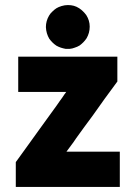

<svg xmlns="http://www.w3.org/2000/svg" viewBox="-20 -736 534 766"><path d="M251 -541Q249 -541 246.1 -541Q244.1 -541 242.2 -541Q231.4 -543 222.7 -545.9Q213.9 -548.8 205.1 -553.7Q196.3 -559.6 189.5 -566.4Q182.6 -573.2 176.8 -581.1Q164.1 -602.5 163.1 -627.9Q163.1 -652.3 175.8 -673.8Q181.6 -683.6 189.5 -690.4Q196.3 -697.3 205.1 -703.1Q212.9 -708 225.6 -711.9Q238.3 -715.8 251 -715.8Q263.7 -715.8 274.4 -712.9Q285.2 -710 295.9 -703.1Q304.7 -697.3 311.5 -690.4Q318.4 -683.6 324.2 -675.8Q337.9 -654.3 337.9 -629.9Q337.9 -604.5 325.2 -583Q319.3 -574.2 312.5 -567.4Q305.7 -560.5 297.9 -554.7Q288.1 -548.8 278.3 -545.9Q268.6 -542 257.8 -541Q256.8 -541 254.9 -541Q252 -541 251 -541ZM244.1 -369.1Q226.6 -369.1 209 -369.1Q190.4 -369.1 172.9 -369.1Q157.2 -369.1 141.6 -369.1Q126 -369.1 110.4 -369.1Q95.7 -369.1 81.1 -369.1Q67.4 -369.1 52.7 -369.1Q52.7 -371.1 52.7 -374Q52.7 -377 52.7 -378.9Q52.7 -392.6 52.7 -406.2Q52.7 -419.9 52.7 -433.6Q52.7 -443.4 52.7 -453.1Q52.7 -461.9 52.7 -471.7Q52.7 -481.4 52.7 -491.2Q52.7 -500 52.7 -509.8Q55.7 -509.8 57.6 -509.8Q60.5 -509.8 63.5 -509.8Q105.5 -509.8 148.4 -509.8Q190.4 -509.8 233.4 -509.8Q262.7 -509.8 292 -509.8Q321.3 -509.8 350.6 -509.8Q375 -509.8 399.4 -509.8Q423.8 -509.8 448.2 -509.8Q448.2 -507.8 448.2 -504.9Q448.2 -502.9 448.2 -500Q448.2 -490.2 448.2 -480.5Q448.2 -470.7 448.2 -460.9Q448.2 -454.1 448.2 -447.3Q448.2 -440.4 448.2 -433.6Q448.2 -428.7 448.2 -422.9Q448.2 -417 448.2 -411.1Q447.3 -410.2 447.3 -409.2Q446.3 -409.2 446.3 -408.2Q421.9 -375 397.5 -341.8Q374 -308.6 349.6 -274.4Q333 -252 316.4 -229.5Q299.8 -206.1 283.2 -183.6Q274.4 -169.9 264.6 -157.2Q254.9 -144.5 245.1 -130.9Q265.6 -130.9 286.1 -130.9Q306.6 -130.9 327.1 -130.9Q344.7 -130.9 361.3 -130.9Q378.9 -130.9 396.5 -130.9Q412.1 -130.9 426.8 -130.9Q442.4 -130.9 458 -130.9Q458 -128.9 458 -126Q458 -123 458 -121.1Q458 -107.4 458 -93.8Q458 -80.1 458 -66.4Q458 -56.6 458 -46.9Q458 -38.1 458 -28.3Q458 -18.6 458 -8.8Q458 0 458 9.8Q455.1 9.8 453.1 9.8Q450.2 9.8 448.2 9.8Q403.3 9.8 358.4 9.8Q313.5 9.8 268.6 9.8Q237.3 9.8 207 9.8Q175.8 9.8 145.5 9.8Q120.1 9.8 93.8 9.8Q68.4 9.8 43 9.8Q43 7.8 43 4.9Q43 2.9 43 0Q43 -9.8 43 -19.5Q43 -29.3 43 -39.1Q43 -45.9 43 -52.7Q43 -59.6 43 -66.4Q43 -71.3 43 -77.1Q43 -83 43 -88.9Q43.9 -89.8 43.9 -90.8Q43.9 -90.8 44.9 -91.8Q69.3 -125 92.8 -158.2Q117.2 -191.4 140.6 -224.6Q157.2 -248 173.8 -270.5Q190.4 -293.9 207 -316.4Q211.9 -324.2 217.8 -332Q222.7 -338.9 228.5 -346.7Q232.4 -352.5 236.3 -358.4Q240.2 -363.3 244.1 -369.1Z"/></svg>

Font: LeFont
Style: Bold
Weight: 800
Designer: Leryon MEDIA
Version: Version 1.0